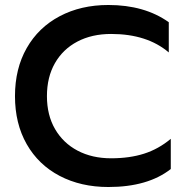

<svg xmlns="http://www.w3.org/2000/svg" viewBox="-20 -734 744 769"><path d="M40 -349Q40 -459 87 -541.5Q134 -624 219 -669Q304 -714 414 -714Q559 -714 656 -645V-524Q569 -598 425 -598Q348 -598 290 -567.5Q232 -537 200 -481Q168 -425 168 -349Q168 -273 200.5 -217Q233 -161 291 -130.5Q349 -100 425 -100Q499 -100 557 -118.5Q615 -137 664 -178V-57Q572 15 414 15Q304 15 219 -29.5Q134 -74 87 -156.5Q40 -239 40 -349Z"/></svg>

Font: Prompt Medium
Style: Regular
Weight: 500
Designer: Katatrad Team
Foundry: CadsonDemak
Version: Version 1.001